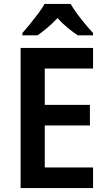

<svg xmlns="http://www.w3.org/2000/svg" viewBox="-20 -1051 549 978"><path d="M454 -93H85V-807H454V-702H208V-517H438V-412H208V-198H454ZM340 -1031Q352 -1009 372 -982Q392 -955 413.5 -929Q435 -903 454 -883V-871H376Q352 -887 324.5 -909.5Q297 -932 273 -959Q248 -932 221 -909.5Q194 -887 171 -871H94V-883Q112 -903 133.5 -929.5Q155 -956 175 -982.5Q195 -1009 207 -1031Z"/></svg>

Font: Noto Sans Telugu UI SemiCondensed SemiBold
Style: Regular
Weight: 600
Width: 4
Designer: Jelle Bosma - Monotype Design Team
Foundry: Monotype Imaging Inc.
Version: Version 2.005; ttfautohint (v1.8.4.7-5d5b)